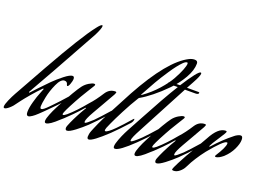

<svg xmlns="http://www.w3.org/2000/svg" viewBox="-168 -1263 2242 1623"><g transform="rotate(20 953.0 -451.0)"><path d="M345 -151Q387 -193 456 -272Q459 -275 461 -275Q463 -275 463 -271Q463 -252 448 -234Q374 -152 317 -97Q312 -92 298.5 -78.5Q285 -65 277 -57.5Q269 -50 256 -37.5Q243 -25 234 -18Q225 -11 214.5 -3.5Q204 4 195.5 7.5Q187 11 181 11Q163 11 163 -22Q163 -58 178.5 -114Q194 -170 210 -208L225 -246Q226 -248 226 -250Q226 -252 224 -252L218 -250Q180 -212 139.5 -164.5Q99 -117 78 -89L57 -61Q37 -30 10.5 -7Q-16 16 -30 16Q-40 16 -40 3Q-40 -16 -22 -57Q-4 -98 14 -130L32 -162L178 -423Q375 -773 465 -887Q495 -926 507 -926Q512 -926 512 -918Q512 -896 480 -832Q323 -548 262 -439Q143 -226 119 -186V-182Q119 -179 121 -179Q123 -179 127 -183L174 -234Q222 -285 261 -324Q300 -363 348 -400.5Q396 -438 419 -438Q435 -438 435 -414Q435 -400 425 -371Q415 -342 405 -342Q401 -342 398 -352Q393 -377 369 -377Q335 -377 306 -312.5Q277 -248 265 -187.5Q253 -127 253 -106Q253 -84 264 -84Q273 -84 287.5 -95.5Q302 -107 321.5 -127Q341 -147 345 -151Z M587 -167 618 -220Q618 -223 616 -223Q614 -223 611 -220Q574 -177 534 -136.5Q494 -96 473 -77L451 -58Q373 16 343 16Q329 16 329 -2Q329 -22 345.5 -63Q362 -104 379 -136L395 -167Q479 -324 519 -377Q539 -403 568 -420.5Q597 -438 613 -438Q623 -438 623 -431Q623 -427 619 -420Q617 -416 578 -353.5Q539 -291 515 -246Q449 -125 449 -107Q449 -100 455 -100Q464 -100 486 -118Q551 -174 629 -269Q672 -315 719 -389Q751 -438 804 -438Q813 -438 813 -430L805 -411Q791 -386 742.5 -301.5Q694 -217 687 -205Q646 -133 646 -110Q646 -101 652 -101Q662 -101 716 -151Q758 -193 827 -272Q830 -275 832 -275Q834 -275 834 -271Q834 -252 819 -234Q745 -152 688 -97Q649 -60 600.5 -23Q552 14 530 14Q515 14 515 -7Q515 -19 533 -59Q551 -99 569 -133Z M1023 -487Q1094 -537 1150.5 -600.5Q1207 -664 1236.5 -717.5Q1266 -771 1281 -810Q1296 -849 1296 -866Q1296 -876 1289 -876Q1275 -876 1255 -856Q1217 -818 1169 -746Q1121 -674 1091.5 -622.5Q1062 -571 1015 -485Q1019 -485 1023 -487ZM916 -151Q958 -193 1027 -272Q1030 -275 1032 -275Q1034 -275 1034 -271Q1034 -252 1019 -234Q945 -152 888 -97Q763 21 729 21Q714 21 714 0Q714 -11 716.5 -24Q719 -37 725 -52.5Q731 -68 735.5 -78.5Q740 -89 748.5 -108.5Q757 -128 760 -135Q788 -198 932 -467Q1129 -826 1294 -908Q1318 -920 1342 -920Q1370 -920 1370 -894Q1370 -834 1329 -762.5Q1288 -691 1229 -631Q1170 -571 1113.5 -526Q1057 -481 1016 -458Q1010 -456 1005 -449Q961 -378 919 -296.5Q877 -215 856 -168L836 -122Q831 -107 831 -102Q831 -93 838 -93Q858 -93 916 -151Z M1151 -151Q1193 -193 1262 -272Q1265 -275 1267 -275Q1269 -275 1269 -271Q1269 -252 1254 -234Q1180 -152 1123 -97Q1003 19 964 19Q950 19 950 1Q950 -20 966 -62Q982 -104 998 -136L1014 -167Q1037 -208 1090 -307Q1143 -406 1192.5 -494Q1242 -582 1286 -653H1207Q1197 -653 1197 -658Q1197 -663 1205 -668Q1213 -673 1222 -673Q1244 -673 1299 -674Q1348 -751 1383 -796Q1414 -835 1426 -835Q1433 -835 1433 -826Q1433 -805 1395 -736L1361 -674H1464Q1473 -674 1473 -669Q1473 -653 1444 -653H1350Q1119 -215 1107 -194Q1065 -117 1065 -94Q1065 -87 1070 -87Q1084 -87 1151 -151Z M1393 -167 1424 -220Q1424 -223 1422 -223Q1420 -223 1417 -220Q1380 -177 1340 -136.5Q1300 -96 1279 -77L1257 -58Q1179 16 1149 16Q1135 16 1135 -2Q1135 -22 1151.5 -63Q1168 -104 1185 -136L1201 -167Q1285 -324 1325 -377Q1345 -403 1374 -420.5Q1403 -438 1419 -438Q1429 -438 1429 -431Q1429 -427 1425 -420Q1423 -416 1384 -353.5Q1345 -291 1321 -246Q1255 -125 1255 -107Q1255 -100 1261 -100Q1270 -100 1292 -118Q1357 -174 1435 -269Q1478 -315 1525 -389Q1557 -438 1610 -438Q1619 -438 1619 -430L1611 -411Q1597 -386 1548.5 -301.5Q1500 -217 1493 -205Q1452 -133 1452 -110Q1452 -101 1458 -101Q1468 -101 1522 -151Q1564 -193 1633 -272Q1636 -275 1638 -275Q1640 -275 1640 -271Q1640 -252 1625 -234Q1551 -152 1494 -97Q1455 -60 1406.5 -23Q1358 14 1336 14Q1321 14 1321 -7Q1321 -19 1339 -59Q1357 -99 1375 -133Z M1789 -207Q1781 -207 1781 -213Q1781 -216 1784 -221Q1843 -313 1843 -347Q1843 -356 1836 -356Q1806 -356 1695 -220Q1662 -178 1633.5 -133Q1605 -88 1594 -64L1582 -41Q1570 -17 1545 3.5Q1520 24 1493 24Q1479 24 1479 17Q1479 11 1487.5 -8Q1496 -27 1508 -50Q1520 -73 1532 -95Q1544 -117 1552 -132L1561 -147L1666 -330Q1727 -445 1794 -445Q1803 -445 1803 -438Q1803 -429 1759.5 -363.5Q1716 -298 1709 -280Q1707 -274 1707 -273Q1707 -271 1709 -271Q1711 -271 1716 -276Q1791 -361 1875 -427Q1880 -432 1897 -441.5Q1914 -451 1927 -451Q1946 -451 1946 -418Q1946 -382 1922 -332Q1898 -282 1857 -244L1853 -240Q1849 -237 1844.5 -233.5Q1840 -230 1833 -225Q1826 -220 1819 -216.5Q1812 -213 1804 -210Q1796 -207 1789 -207Z"/></g></svg>

Font: Aguafina Script
Style: Regular
Weight: 400
Designer: Angel Koziupa and Alejandro Paul
Foundry: Angel Koziupa and Alejandro Paul
Version: Version 1.000